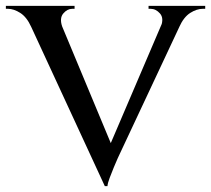

<svg xmlns="http://www.w3.org/2000/svg" viewBox="-32 -620 719 654"><path d="M325 14 44 -594H153L356 -107ZM325 14 319 -71 544 -597H611L376 -96Q375 -94 369 -81Q363 -68 355.5 -49.5Q348 -31 341.5 -14Q335 3 334 14ZM516 -529Q527 -558 513 -574Q499 -590 481 -590H474V-600H667V-590Q667 -590 663 -590Q659 -590 659 -590Q638 -590 616 -576Q594 -562 579 -529ZM180 -529H74Q59 -562 37 -576Q15 -590 -5 -590Q-5 -590 -8.5 -590Q-12 -590 -12 -590V-600H222V-590H214Q197 -590 183.5 -574Q170 -558 180 -529Z"/></svg>

Font: Cinzel Eorzea
Style: Regular
Weight: 500
Designer: Natanael Gama
Version: Version 2.000